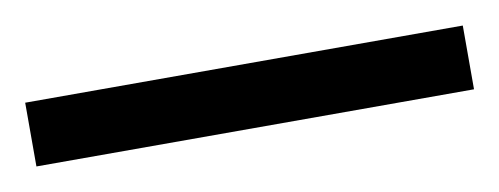

<svg xmlns="http://www.w3.org/2000/svg" viewBox="-30 25 455 175"><g transform="rotate(-10 197.5 112.5)"><path d="M-5 142V83H400V142Z"/></g></svg>

Font: Noto Serif Condensed SemiBold
Style: Regular
Weight: 600
Width: 3
Designer: Monotype Design Team
Foundry: Monotype Imaging Inc.
Version: Version 2.013